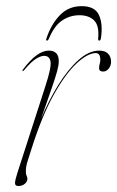

<svg xmlns="http://www.w3.org/2000/svg" viewBox="-20 -597 381 624"><path d="M53.5 -366.5Q52 -368 54.5 -371Q100.5 -432.5 138.5 -432.5Q171 -432.5 171 -398Q171 -385.5 165.8 -366Q160.5 -346.5 148 -310.2Q135.5 -274 113.5 -211Q138 -270 169.2 -320.5Q200.5 -371 234.8 -401.8Q269 -432.5 302.5 -432.5Q321.5 -432.5 331.2 -422.5Q341 -412.5 341 -396Q341 -384 333.5 -374.2Q326 -364.5 315.5 -364.5Q302 -364.5 302 -375Q302 -383 304 -389.5Q306 -396 306 -402.5Q306 -424.5 291.5 -424.5Q265 -424.5 228.8 -390.8Q192.5 -357 154 -287.8Q115.5 -218.5 82 -112Q74.5 -88 69.2 -71.8Q64 -55.5 64 -39Q64 -30.5 66.5 -25.8Q69 -21 69 -15.5Q69 -7 60.8 0.2Q52.5 7.5 39.5 7.5Q28.5 7.5 28.8 -2.2Q29 -12 36.5 -35L128 -318.5Q147.5 -378.5 144.2 -397Q141 -415.5 123.5 -415.5Q112.5 -415.5 97 -406Q81.5 -396.5 58 -368.5Q55 -365 53.5 -366.5ZM238 -547.5Q207.5 -547.5 182 -530.5Q156.5 -513.5 139 -471.5Q136 -465 132.5 -465Q128.5 -465 131 -472.5Q146.5 -518.5 174.8 -547.8Q203 -577 245.5 -577Q288.5 -577 301.8 -547.8Q315 -518.5 308 -472.5Q306.5 -465 302.5 -465Q298.5 -465 299 -471.5Q303 -513.5 286 -530.5Q269 -547.5 238 -547.5Z"/></svg>

Font: Fraunces 144pt Thin
Style: Italic
Weight: 100
Italic angle: -16°
Version: Version 1.000;[b76b70a41]